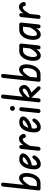

<svg xmlns="http://www.w3.org/2000/svg" viewBox="1450 -2263 818 3758"><g transform="rotate(-90 1859.0 -384.0)"><path d="M11 -35 86 -732Q89 -754 102.5 -763Q116 -772 129 -772Q145 -772 155 -761Q165 -750 163 -729L85 0H42Q28 0 19 -10Q10 -20 11 -35ZM352 -278Q352 -232 340 -183Q328 -134 303.5 -92.5Q279 -51 241.5 -25.5Q204 0 151 0H51L59 -72H148Q186 -72 211.5 -92Q237 -112 251.5 -143Q266 -174 272.5 -207Q279 -240 279 -264Q279 -311 269.5 -328.5Q260 -346 238 -346Q223 -346 198 -327Q173 -308 143 -266Q113 -224 82 -155L96 -292Q116 -325 140.5 -354Q165 -383 193.5 -401.5Q222 -420 251 -420Q278 -420 300.5 -406.5Q323 -393 337.5 -362Q352 -331 352 -278Z M522 5Q498 5 475 -6.5Q452 -18 437.5 -47.5Q423 -77 424 -131Q426 -186 437.5 -236.5Q449 -287 473 -328Q497 -369 534.5 -392.5Q572 -416 626 -416Q681 -416 712 -391.5Q743 -367 734 -327Q728 -297 703 -269Q678 -241 640.5 -218.5Q603 -196 559 -182.5Q515 -169 472 -169L482 -233Q507 -233 536.5 -244Q566 -255 594 -271.5Q622 -288 641 -304.5Q660 -321 662 -332Q663 -339 653 -344Q643 -349 628 -349Q591 -349 566.5 -328Q542 -307 527.5 -273.5Q513 -240 506 -200.5Q499 -161 498 -124Q497 -103 505.5 -86Q514 -69 529 -69Q551 -69 570.5 -81Q590 -93 605 -109.5Q620 -126 628 -137Q641 -154 656 -158.5Q671 -163 684 -153Q695 -145 695.5 -127.5Q696 -110 678 -83Q667 -66 645 -45.5Q623 -25 592 -10Q561 5 522 5Z M824 0Q808 0 797 -10.5Q786 -21 788 -40L823 -378Q825 -397 838.5 -406.5Q852 -416 866 -416Q881 -416 891.5 -404.5Q902 -393 900 -371L865 -38Q864 -19 851 -9.5Q838 0 824 0ZM1092 -292Q1077 -284 1061 -288Q1045 -292 1041 -307Q1037 -323 1031 -335Q1025 -347 1012 -347Q980 -347 943.5 -303Q907 -259 860 -159L873 -294Q894 -333 916.5 -361.5Q939 -390 965.5 -405.5Q992 -421 1023 -421Q1059 -421 1083 -399Q1107 -377 1116 -342Q1121 -324 1113.5 -311.5Q1106 -299 1092 -292Z M1245 5Q1221 5 1198 -6.5Q1175 -18 1160.5 -47.5Q1146 -77 1147 -131Q1149 -186 1160.5 -236.5Q1172 -287 1196 -328Q1220 -369 1257.5 -392.5Q1295 -416 1349 -416Q1404 -416 1435 -391.5Q1466 -367 1457 -327Q1451 -297 1426 -269Q1401 -241 1363.5 -218.5Q1326 -196 1282 -182.5Q1238 -169 1195 -169L1205 -233Q1230 -233 1259.5 -244Q1289 -255 1317 -271.5Q1345 -288 1364 -304.5Q1383 -321 1385 -332Q1386 -339 1376 -344Q1366 -349 1351 -349Q1314 -349 1289.5 -328Q1265 -307 1250.5 -273.5Q1236 -240 1229 -200.5Q1222 -161 1221 -124Q1220 -103 1228.5 -86Q1237 -69 1252 -69Q1274 -69 1293.5 -81Q1313 -93 1328 -109.5Q1343 -126 1351 -137Q1364 -154 1379 -158.5Q1394 -163 1407 -153Q1418 -145 1418.5 -127.5Q1419 -110 1401 -83Q1390 -66 1368 -45.5Q1346 -25 1315 -10Q1284 5 1245 5Z M1564 0Q1548 0 1536.5 -11Q1525 -22 1526 -41L1562 -377Q1564 -395 1576.5 -405.5Q1589 -416 1604 -416Q1619 -416 1630.5 -403.5Q1642 -391 1640 -370L1605 -37Q1603 -18 1590.5 -9Q1578 0 1564 0ZM1617 -501Q1598 -501 1583 -516Q1568 -531 1568 -550Q1568 -570 1583 -583.5Q1598 -597 1617 -597Q1637 -597 1650.5 -583.5Q1664 -570 1664 -550Q1664 -531 1650.5 -516Q1637 -501 1617 -501Z M1770 1Q1754 1 1744 -10.5Q1734 -22 1736 -40L1809 -733Q1812 -752 1822 -762.5Q1832 -773 1848 -773Q1866 -773 1877.5 -762.5Q1889 -752 1887 -729L1813 -37Q1812 -17 1799.5 -8Q1787 1 1770 1ZM2013 1Q2000 1 1989.5 -7Q1979 -15 1969 -25L1838 -164Q1830 -174 1828 -186Q1826 -198 1830.5 -208Q1835 -218 1842 -220Q1903 -238 1938 -255Q1973 -272 1988.5 -289Q2004 -306 2004 -321Q2004 -331 1997 -340.5Q1990 -350 1976 -350Q1962 -350 1942 -339Q1922 -328 1898.5 -308.5Q1875 -289 1851.5 -262.5Q1828 -236 1809 -205L1808 -299Q1836 -338 1868 -365Q1900 -392 1931 -406Q1962 -420 1985 -420Q2013 -420 2035 -402.5Q2057 -385 2068 -359Q2079 -333 2074 -304Q2071 -287 2054 -262Q2037 -237 1999 -212.5Q1961 -188 1897 -171L1906 -201L2039 -61Q2049 -51 2049 -42Q2049 -33 2048 -26Q2046 -13 2035.5 -6Q2025 1 2013 1Z M2138 -35 2213 -732Q2216 -754 2229.5 -763Q2243 -772 2256 -772Q2272 -772 2282 -761Q2292 -750 2290 -729L2212 0H2169Q2155 0 2146 -10Q2137 -20 2138 -35ZM2479 -278Q2479 -232 2467 -183Q2455 -134 2430.5 -92.5Q2406 -51 2368.5 -25.5Q2331 0 2278 0H2178L2186 -72H2275Q2313 -72 2338.5 -92Q2364 -112 2378.5 -143Q2393 -174 2399.5 -207Q2406 -240 2406 -264Q2406 -311 2396.5 -328.5Q2387 -346 2365 -346Q2350 -346 2325 -327Q2300 -308 2270 -266Q2240 -224 2209 -155L2223 -292Q2243 -325 2267.5 -354Q2292 -383 2320.5 -401.5Q2349 -420 2378 -420Q2405 -420 2427.5 -406.5Q2450 -393 2464.5 -362Q2479 -331 2479 -278Z M2648 5Q2623 5 2599.5 -9.5Q2576 -24 2561.5 -57Q2547 -90 2547 -144Q2547 -187 2558 -234.5Q2569 -282 2592.5 -323Q2616 -364 2654 -390Q2692 -416 2746 -416H2835L2827 -343H2750Q2715 -343 2690.5 -323Q2666 -303 2651 -272.5Q2636 -242 2629 -209.5Q2622 -177 2622 -151Q2622 -104 2631 -87Q2640 -70 2661 -70Q2680 -70 2703.5 -87.5Q2727 -105 2754.5 -144.5Q2782 -184 2811 -249L2800 -116Q2771 -68 2733 -31.5Q2695 5 2648 5ZM2808 0Q2786 0 2778 -12.5Q2770 -25 2772 -39L2813 -416H2855Q2868 -416 2877 -402.5Q2886 -389 2885 -373L2849 -39Q2847 -27 2840.5 -13.5Q2834 0 2808 0Z M3059 5Q3034 5 3010.5 -9.5Q2987 -24 2972.5 -57Q2958 -90 2958 -144Q2958 -187 2969 -234.5Q2980 -282 3003.5 -323Q3027 -364 3065 -390Q3103 -416 3157 -416H3246L3238 -343H3161Q3126 -343 3101.5 -323Q3077 -303 3062 -272.5Q3047 -242 3040 -209.5Q3033 -177 3033 -151Q3033 -104 3042 -87Q3051 -70 3072 -70Q3091 -70 3114.5 -87.5Q3138 -105 3165.5 -144.5Q3193 -184 3222 -249L3211 -116Q3182 -68 3144 -31.5Q3106 5 3059 5ZM3219 0Q3197 0 3189 -12.5Q3181 -25 3183 -39L3224 -416H3266Q3279 -416 3288 -402.5Q3297 -389 3296 -373L3260 -39Q3258 -27 3251.5 -13.5Q3245 0 3219 0Z M3405 0Q3389 0 3378 -10.5Q3367 -21 3369 -40L3404 -378Q3406 -397 3419.5 -406.5Q3433 -416 3447 -416Q3462 -416 3472.5 -404.5Q3483 -393 3481 -371L3446 -38Q3445 -19 3432 -9.5Q3419 0 3405 0ZM3673 -292Q3658 -284 3642 -288Q3626 -292 3622 -307Q3618 -323 3612 -335Q3606 -347 3593 -347Q3561 -347 3524.5 -303Q3488 -259 3441 -159L3454 -294Q3475 -333 3497.5 -361.5Q3520 -390 3546.5 -405.5Q3573 -421 3604 -421Q3640 -421 3664 -399Q3688 -377 3697 -342Q3702 -324 3694.5 -311.5Q3687 -299 3673 -292Z"/></g></svg>

Font: Edu NSW ACT Foundation Medium
Style: Regular
Weight: 500
Version: Version 1.003